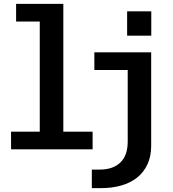

<svg xmlns="http://www.w3.org/2000/svg" viewBox="-20 -770 890 990"><path d="M37 0V-91H185V-659H63V-750H306.5V-91H457.5V0ZM453.5 200V104.5H492Q526.5 104.5 553.2 95.8Q580 87 599.2 69.2Q618.5 51.5 628.5 24.2Q638.5 -3 638.5 -39.5V-409H466.5V-500H759.5V-18.5Q759.5 36.5 740.2 77.5Q721 118.5 686.8 145.8Q652.5 173 605.2 186.5Q558 200 501.5 200ZM635.5 -711.5H760V-586H635.5Z"/></svg>

Font: Trispace Thin Medium
Style: Regular
Weight: 500
Version: Version 1.210